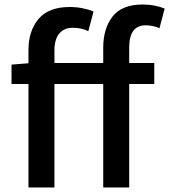

<svg xmlns="http://www.w3.org/2000/svg" viewBox="-20 -830 749 850"><path d="M31 -458V-544L106 -550V-608Q106 -693 150.5 -746Q195 -799 289 -799Q318 -799 345.5 -793.5Q373 -788 394 -779L371 -692Q355 -700 338 -703.5Q321 -707 301 -707Q264 -707 242.5 -681.5Q221 -656 221 -606V-551H437V-619Q437 -704 478.5 -757Q520 -810 611 -810Q640 -810 665 -805Q690 -800 709 -792L686 -705Q671 -712 655 -715Q639 -718 625 -718Q552 -718 552 -620V-551H663V-458H552V0H437V-458H221V0H106V-458Z"/></svg>

Font: Source Han Sans SC Medium
Style: Regular
Weight: 500
Designer: Ryoko NISHIZUKA 西塚涼子 (kana, bopomofo & ideographs); Paul D. Hunt (Latin, Greek & Cyrillic); Sandoll Communications 산돌커뮤니
Foundry: Adobe
Version: Version 2.004;hotconv 1.0.118;makeotfexe 2.5.65603